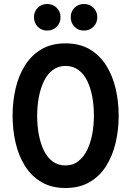

<svg xmlns="http://www.w3.org/2000/svg" viewBox="-20 -929 656 961"><path d="M308 12Q237.5 12 187.2 -17.8Q137 -47.5 105 -98.5Q73 -149.5 58 -214.5Q43 -279.5 43 -350Q43 -420.5 58 -485.5Q73 -550.5 105 -601.5Q137 -652.5 187.2 -682.2Q237.5 -712 308 -712Q378.5 -712 429 -682.2Q479.5 -652.5 511.5 -601.5Q543.5 -550.5 558.8 -485.5Q574 -420.5 574 -350Q574 -279.5 558.8 -214.5Q543.5 -149.5 511.5 -98.5Q479.5 -47.5 429 -17.8Q378.5 12 308 12ZM308 -101Q345 -101 372 -122Q399 -143 416.2 -178.5Q433.5 -214 441.8 -258.5Q450 -303 450 -350Q450 -400 441.8 -444.8Q433.5 -489.5 416.5 -524.2Q399.5 -559 372.5 -579Q345.5 -599 308 -599Q270.5 -599 243.5 -578.2Q216.5 -557.5 199.5 -522Q182.5 -486.5 174.2 -442Q166 -397.5 166 -350Q166 -300.5 174.2 -255.8Q182.5 -211 199.5 -176Q216.5 -141 243.5 -121Q270.5 -101 308 -101ZM216 -776Q187.5 -776 168.8 -795.2Q150 -814.5 150 -843Q150 -871 168.8 -890Q187.5 -909 216 -909Q244.5 -909 263.8 -890Q283 -871 283 -843Q283 -814.5 263.8 -795.2Q244.5 -776 216 -776ZM400 -776Q371.5 -776 352.8 -795.2Q334 -814.5 334 -843Q334 -871 352.8 -890Q371.5 -909 400 -909Q428.5 -909 447.8 -890Q467 -871 467 -843Q467 -814.5 447.8 -795.2Q428.5 -776 400 -776Z"/></svg>

Font: Overpass Mono Light
Style: Regular
Weight: 300
Monospace: yes
Designer: Delve Withrington, Dave Bailey
Foundry: Delve Fonts LLC
Version: Version 4.000